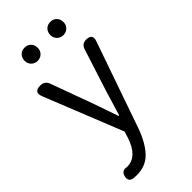

<svg xmlns="http://www.w3.org/2000/svg" viewBox="-306 -833 1133 1133"><g transform="rotate(-45 260.5 -266.5)"><path d="M490.2 -493.2Q413.1 -272.5 302.7 44.9Q270.5 134.8 223.6 184.6Q176.8 234.4 100.6 234.4Q82 234.4 66.4 231.4Q38.1 223.6 44.9 190.4Q53.7 150.4 92.8 159.2H95.7Q179.7 159.2 218.8 42L231.4 1L35.2 -489.3Q13.7 -543 71.3 -543Q108.4 -543 121.1 -508.8L218.8 -241.2Q227.5 -215.8 246.1 -162.6Q264.6 -109.4 271.5 -88.9H276.4Q312.5 -209 322.3 -241.2L408.2 -508.8Q418.9 -543 454.1 -543Q507.8 -543 490.2 -493.2ZM218.8 -710.9Q218.8 -687.5 203.1 -671.9Q187.5 -656.2 164.1 -656.2Q140.6 -656.2 125 -671.9Q109.4 -687.5 109.4 -710.9Q109.4 -735.4 124.5 -751Q139.6 -766.6 164.1 -766.6Q188.5 -766.6 203.6 -751Q218.8 -735.4 218.8 -710.9ZM433.6 -710.9Q433.6 -687.5 418 -671.9Q402.3 -656.2 378.9 -656.2Q355.5 -656.2 339.8 -671.9Q324.2 -687.5 324.2 -710.9Q324.2 -735.4 339.4 -751Q354.5 -766.6 378.9 -766.6Q403.3 -766.6 418.5 -751Q433.6 -735.4 433.6 -710.9Z"/></g></svg>

Font: GenSenMaruGothic TW TTF Regular
Style: Regular
Weight: 400
Version: Version 1.301